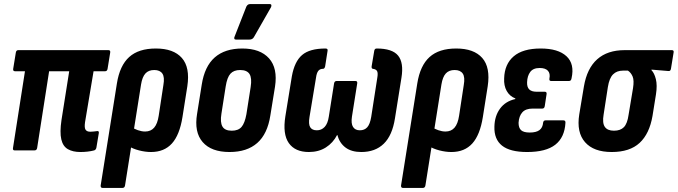

<svg xmlns="http://www.w3.org/2000/svg" viewBox="-20 -741 3339 946"><path d="M376 8Q339 8 314.5 -6Q290 -20 282 -54.5Q274 -89 283 -150L321 -390H222L163 -12Q161 0 150 0H52Q42 0 44 -12L103 -390H54Q43 -390 45 -402L58 -482Q60 -494 70 -494H514Q525 -494 523 -482L510 -402Q508 -390 498 -390H441L399 -139Q395 -112 401.5 -102Q408 -92 425 -92Q433 -92 441 -93Q449 -94 458 -95Q468 -97 467 -86L455 -14Q453 -3 444 0Q429 4 411.5 6Q394 8 376 8Z M486 185Q475 185 476 173L556 -330Q570 -418 616.5 -460Q663 -502 748 -502Q835 -502 876 -455.5Q917 -409 903 -316L879 -164Q865 -76 827 -34Q789 8 724 8Q696 8 665 0Q634 -8 612 -22L626 -116Q641 -106 659.5 -99.5Q678 -93 695 -93Q723 -93 739.5 -112Q756 -131 762 -171L785 -322Q792 -361 780 -378.5Q768 -396 740 -396Q712 -396 696.5 -379Q681 -362 675 -325L596 173Q594 185 583 185Z M1111 8Q1021 8 978.5 -41Q936 -90 951 -180L974 -324Q988 -414 1038 -458Q1088 -502 1174 -502Q1262 -502 1305.5 -453.5Q1349 -405 1335 -314L1312 -172Q1298 -81 1247.5 -36.5Q1197 8 1111 8ZM1122 -97Q1154 -97 1170 -115.5Q1186 -134 1194 -178L1215 -312Q1222 -356 1209.5 -376Q1197 -396 1163 -396Q1132 -396 1115.5 -378Q1099 -360 1092 -315L1071 -181Q1064 -138 1076 -117.5Q1088 -97 1122 -97ZM1142 -546Q1136 -546 1134.5 -550.5Q1133 -555 1136 -561L1194 -709Q1198 -716 1202.5 -718.5Q1207 -721 1214 -721H1308Q1316 -721 1317 -716Q1318 -711 1315 -705L1231 -558Q1224 -546 1209 -546Z M1502 8Q1434 8 1403 -36Q1372 -80 1386 -168L1418 -365Q1431 -438 1468.5 -470Q1506 -502 1584 -502Q1596 -502 1594 -491L1582 -414Q1579 -402 1572 -402Q1556 -402 1548 -391.5Q1540 -381 1537 -358L1505 -165Q1499 -129 1508.5 -114Q1518 -99 1541 -99Q1564 -99 1579.5 -115.5Q1595 -132 1600 -166L1626 -330Q1628 -342 1639 -342H1731Q1742 -342 1740 -330L1714 -166Q1709 -132 1719.5 -115.5Q1730 -99 1753 -99Q1776 -99 1789.5 -114Q1803 -129 1809 -165L1839 -358Q1843 -381 1838 -390.5Q1833 -400 1817 -402Q1810 -403 1811 -414L1824 -491Q1826 -502 1836 -502Q1913 -502 1941.5 -467Q1970 -432 1958 -358L1926 -158Q1913 -74 1871 -33Q1829 8 1760 8Q1712 8 1682.5 -14Q1653 -36 1642 -76H1641Q1621 -37 1585.5 -14.5Q1550 8 1502 8Z M1966 185Q1955 185 1956 173L2036 -330Q2050 -418 2096.5 -460Q2143 -502 2228 -502Q2315 -502 2356 -455.5Q2397 -409 2383 -316L2359 -164Q2345 -76 2307 -34Q2269 8 2204 8Q2176 8 2145 0Q2114 -8 2092 -22L2106 -116Q2121 -106 2139.5 -99.5Q2158 -93 2175 -93Q2203 -93 2219.5 -112Q2236 -131 2242 -171L2265 -322Q2272 -361 2260 -378.5Q2248 -396 2220 -396Q2192 -396 2176.5 -379Q2161 -362 2155 -325L2076 173Q2074 185 2063 185Z M2577 8Q2493 8 2453.5 -23.5Q2414 -55 2416 -117Q2417 -169 2443.5 -205.5Q2470 -242 2519 -253V-256Q2491 -267 2476.5 -293Q2462 -319 2464 -355Q2466 -425 2511 -463.5Q2556 -502 2644 -502Q2730 -502 2771 -464Q2812 -426 2796 -355Q2794 -342 2784 -342H2695Q2685 -342 2687 -354Q2692 -379 2679.5 -392.5Q2667 -406 2639 -406Q2607 -406 2592.5 -386.5Q2578 -367 2577 -336Q2576 -312 2587.5 -300.5Q2599 -289 2624 -289H2664Q2675 -289 2673 -277L2664 -218Q2662 -206 2652 -206H2604Q2570 -206 2553.5 -187.5Q2537 -169 2535 -136Q2535 -111 2547.5 -99.5Q2560 -88 2590 -88Q2622 -88 2638 -100Q2654 -112 2656 -137Q2658 -148 2668 -148H2756Q2767 -148 2766 -136Q2762 -64 2716 -28Q2670 8 2577 8Z M2994 8Q2905 8 2862.5 -40.5Q2820 -89 2834 -177L2857 -315Q2872 -404 2922.5 -449Q2973 -494 3058 -494H3290Q3301 -494 3299 -483L3286 -403Q3284 -390 3274 -391L3190 -398V-395Q3204 -381 3211.5 -351Q3219 -321 3212 -276L3195 -170Q3180 -82 3131.5 -37Q3083 8 2994 8ZM3005 -97Q3037 -97 3054 -114.5Q3071 -132 3077 -175L3099 -307Q3105 -345 3097 -364Q3089 -383 3074 -393H3049Q3019 -393 3000.5 -374.5Q2982 -356 2975 -312L2954 -176Q2947 -135 2960 -116Q2973 -97 3005 -97Z"/></svg>

Font: Sofia Sans Condensed ExtraBold
Style: Italic
Weight: 800
Italic angle: -9°
Version: Version 4.100